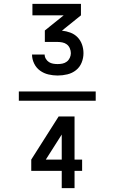

<svg xmlns="http://www.w3.org/2000/svg" viewBox="-20 -820 590 989"><path d="M77 -301V-349H473V-301ZM277 -431Q253 -431 229.5 -436.5Q206 -442 186.5 -456Q167 -470 156 -492.5Q145 -515 145 -539H210Q210 -527 216.5 -516.5Q223 -506 232.5 -500Q242 -494 253.5 -492Q265 -490 277 -490Q290 -490 302 -492.5Q314 -495 324 -502.5Q334 -510 339.5 -522Q345 -534 345 -546Q345 -559 339.5 -571.5Q334 -584 324 -591.5Q314 -599 301 -601.5Q288 -604 275 -604H211V-663L308 -741H147V-800H397V-741L299 -662Q321 -660 342.5 -652Q364 -644 379.5 -628Q395 -612 402.5 -590.5Q410 -569 410 -546Q410 -521 400.5 -497.5Q391 -474 371.5 -458.5Q352 -443 327 -437Q302 -431 277 -431ZM298 149V60H141V2L282 -220H364V2H403V60H364V149ZM216 2H298V-127Z"/></svg>

Font: Lode
Style: Regular
Weight: 400
Monospace: yes
Designer: Belleve Invis
Foundry: Belleve Invis
Version: Version 29.2.0; ttfautohint (v1.8.3)